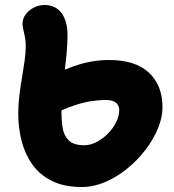

<svg xmlns="http://www.w3.org/2000/svg" viewBox="-20 -729 695 768"><path d="M307 19Q235 19 186 -6Q137 -31 108 -73Q79 -115 66 -167Q53 -219 53 -274Q53 -312 57.5 -348Q62 -384 68 -419Q74 -454 78.5 -486Q83 -518 83 -547Q83 -569 76.5 -595.5Q70 -622 70 -633Q70 -655 83 -672Q96 -689 116 -699Q136 -709 158 -709Q202 -709 226 -677Q250 -645 250 -588Q250 -555 246.5 -517Q243 -479 238 -438.5Q233 -398 229.5 -357Q226 -316 226 -277Q226 -245 231 -215.5Q236 -186 255.5 -167Q275 -148 317 -148Q341 -148 365.5 -160.5Q390 -173 411 -194Q432 -215 444.5 -240Q457 -265 457 -290Q457 -306 444.5 -317.5Q432 -329 404 -329Q375 -329 343 -324Q311 -319 273 -306Q235 -293 188 -269L117 -393Q200 -437 272 -463Q344 -489 416 -489Q522 -489 576 -438Q630 -387 630 -300Q630 -259 611.5 -214.5Q593 -170 561 -128.5Q529 -87 487.5 -53.5Q446 -20 400 -0.5Q354 19 307 19Z"/></svg>

Font: Shantell Sans ExtraBold
Style: Regular
Weight: 800
Designer: Stephen Nixon, Anya Danilova, Shantell Martin
Foundry: Arrow Type
Version: Version 1.011;[c5ecc13dd]